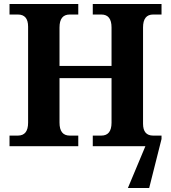

<svg xmlns="http://www.w3.org/2000/svg" viewBox="-20 -734 859 964"><path d="M791 -36.1 729 210H622.1L710 0H445.8V-53.2H488.8Q540 -53.2 540 -118.2V-341.8H278.8V-118.2Q278.8 -53.2 330.1 -53.2H373V0H27.8V-53.2H69.8Q121.1 -53.2 121.1 -118.2V-600.1Q121.1 -661.1 69.8 -661.1H27.8V-713.9H373V-661.1H330.1Q278.8 -661.1 278.8 -596.2V-402.8H540V-596.2Q540 -661.1 488.8 -661.1H445.8V-713.9H791V-661.1H749Q698.2 -661.1 698.2 -596.2V-112.8Q698.2 -53.2 749 -53.2H791Z"/></svg>

Font: Droid Serif
Style: Bold
Weight: 700
Designer: Monotype Design team
Foundry: Monotype Imaging Inc.
Version: Version 1.03